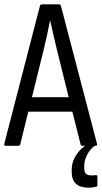

<svg xmlns="http://www.w3.org/2000/svg" viewBox="-20 -675 471 889"><path d="M6 0Q-2 0 0 -10L165 -648Q167 -655 175 -655H252Q260 -655 262 -648L429 -10Q431 0 423 0H362Q355 0 353 -7L315 -158H111L74 -7Q72 0 65 0ZM183 -448 128 -225H298L243 -447Q235 -480 227.5 -512.5Q220 -545 213 -577H211Q205 -545 198 -513Q191 -481 183 -448ZM390 194Q312 194 312 121V111Q312 72 336.5 37.5Q361 3 406 -20L419 -9L420 -1Q397 15 383.5 41.5Q370 68 370 92V102Q370 122 378 129.5Q386 137 402 137Q407 137 412.5 137Q418 137 423 136Q431 135 431 142V182Q431 189 424 190Q408 194 390 194Z"/></svg>

Font: Sofia Sans Cond
Style: Regular
Weight: 400
Width: 3
Designer: Botio Nikoltchev, Ani Petrova
Foundry: lettersoup
Version: Version 4.100; ttfautohint (v1.8.3)